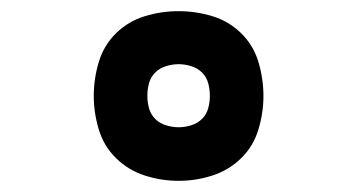

<svg xmlns="http://www.w3.org/2000/svg" viewBox="-20 -828 640 344"><path d="M300 -504Q269 -504 239.5 -513.5Q210 -523 188 -544.5Q166 -566 157 -596Q148 -626 148 -656Q148 -687 157 -717Q166 -747 188 -768.5Q210 -790 239.5 -799Q269 -808 300 -808Q331 -808 360.5 -799Q390 -790 412 -768.5Q434 -747 443 -717Q452 -687 452 -656Q452 -626 443 -596Q434 -566 412 -544.5Q390 -523 360.5 -513.5Q331 -504 300 -504ZM300 -600Q311 -600 322.5 -603.5Q334 -607 342 -615Q350 -623 353 -634Q356 -645 356 -656Q356 -668 353 -679Q350 -690 342 -698Q334 -706 322.5 -709.5Q311 -713 300 -713Q289 -713 277.5 -709.5Q266 -706 258 -698Q250 -690 247 -679Q244 -668 244 -656Q244 -645 247 -634Q250 -623 258 -615Q266 -607 277.5 -603.5Q289 -600 300 -600Z"/></svg>

Font: Iosevka Curly Slab XBdEx
Style: Regular
Weight: 800
Width: 7
Monospace: yes
Designer: Belleve Invis
Foundry: Belleve Invis
Version: Version 11.0.0; ttfautohint (v1.8.3)